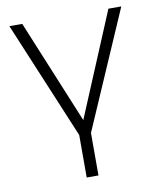

<svg xmlns="http://www.w3.org/2000/svg" viewBox="-80 -577 687 825"><g transform="rotate(-10 263.5 -164.0)"><path d="M17.1 -512.7H73.2L259.8 -60.1L449.2 -512.7H505.4L282.7 0V185.5H231.4V0Z"/></g></svg>

Font: Voltera Light
Style: Light
Weight: 300
Designer: Bernd Montag
Version: Version 1.301